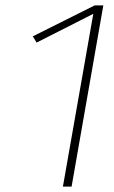

<svg xmlns="http://www.w3.org/2000/svg" viewBox="-20 -688 422 708"><path d="M212 0 324 -637 115 -531 101 -554 329 -668H361L244 0Z"/></svg>

Font: Gantari Thin
Style: Italic
Weight: 100
Italic angle: -10°
Designer: Anugrah Pasau
Foundry: Lafontype
Version: Version 1.000; ttfautohint (v1.8.4.7-5d5b)